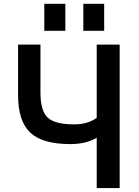

<svg xmlns="http://www.w3.org/2000/svg" viewBox="-20 -959 710 980"><path d="M473.6 -255.9Q419.9 -223.6 338.9 -223.6Q196.3 -223.6 134.3 -282.2Q72.3 -340.8 72.3 -473.6V-731.4H186.5V-487.3Q186.5 -393.6 223.1 -358.9Q259.8 -324.2 359.4 -324.2Q426.8 -324.2 473.6 -357.4V-731.4H590.8V1H473.6ZM206.1 -801.8V-939.5H313.5V-801.8ZM405.3 -801.8V-939.5H511.7V-801.8Z"/></svg>

Font: Gen Shin Gothic Medium
Style: Regular
Weight: 500
Designer: [Source Han Sans]
Ryoko NISHIZUKA  (kana & ideographs); Paul D. Hunt (Latin, Greek & Cyrillic); Wenlong ZHANG  (bopomofo
Version: Version 1.002.20150607